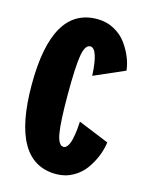

<svg xmlns="http://www.w3.org/2000/svg" viewBox="-110 -777 669 858"><g transform="rotate(15 225.0 -347.5)"><path d="M233 11Q25 11 25 -348Q25 -706 233 -706Q276 -706 311.2 -687Q346.5 -668 368 -638.5Q389.5 -609 402.2 -577.8Q415 -546.5 418 -517L276 -455Q270 -580 234 -580Q210 -580 201 -528.2Q192 -476.5 192 -348Q192 -220 201.2 -167.5Q210.5 -115 234 -115Q245 -115 253.5 -128.5Q262 -142 266.5 -164Q271 -186 273 -204.5Q275 -223 276 -243L418 -185Q414.5 -155.5 402 -123.2Q389.5 -91 368 -60Q346.5 -29 311 -9Q275.5 11 233 11Z"/></g></svg>

Font: League Mono Condensed ExtraBold
Style: Regular
Weight: 800
Width: 1
Designer: Tyler Finck
Foundry: The League of Moveable Type / Tyler Finck
Version: Version 2.210